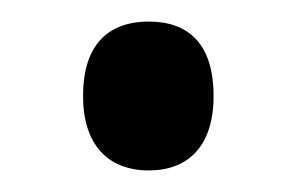

<svg xmlns="http://www.w3.org/2000/svg" viewBox="-20 -441 275 178"><path d="M57 -352C57 -307 80 -283 118 -283C154 -283 178 -305 178 -352C178 -400 155 -421 118 -421C78 -421 57 -397 57 -352Z"/></svg>

Font: Noto Sans Armenian ExtraCondensed Medium
Style: Regular
Weight: 500
Width: 2
Designer: Monotype Design Team
Foundry: Monotype Imaging Inc.
Version: Version 2.008